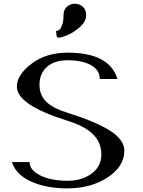

<svg xmlns="http://www.w3.org/2000/svg" viewBox="-20 -1041 790 1061"><path d="M331.1 -958Q331.1 -987.3 350.1 -1003.9Q369.1 -1020.5 393.6 -1020.5Q418.9 -1020.5 437.5 -1003.9Q456.1 -987.3 456.1 -958Q456.1 -921.9 420.9 -891.1Q385.7 -860.4 352.1 -846.7Q318.4 -833 304.7 -833Q299.8 -833 296.9 -835.4Q293.9 -837.9 293 -842.8Q292 -847.7 291.5 -851.6Q291 -855.5 290.5 -861.8Q290 -868.2 290 -870.1Q298.8 -870.1 307.1 -876Q315.4 -881.8 323.2 -902.8Q331.1 -923.8 331.1 -958ZM667 -209V-208Q667 -121.1 574.7 -60.5Q482.4 0 352.5 0Q235.4 0 151.4 -38.1Q67.4 -76.2 45.9 -145.5H143.6Q143.6 -113.3 174.8 -88.9Q206.1 -64.5 252.9 -53.2Q299.8 -42 352.5 -42Q432.6 -42 486.3 -81.5Q540 -121.1 540 -187.5Q540 -253.9 493.7 -299.3Q447.3 -344.7 352.5 -374Q73.2 -460.9 73.2 -562.5Q73.2 -627 153.8 -688.5Q234.4 -750 354.5 -750Q585 -750 628.9 -604.5H531.2Q531.2 -654.3 482.4 -681.2Q433.6 -708 354.5 -708Q279.3 -708 238.8 -670.9Q198.2 -633.8 198.2 -573.2Q198.2 -515.6 235.4 -479Q272.5 -442.4 352.5 -418Q508.8 -369.1 587.9 -318.8Q667 -268.6 667 -209Z"/></svg>

Font: okolaks
Style: Bold
Weight: 600
Width: 8
Version: Version 000.6.0